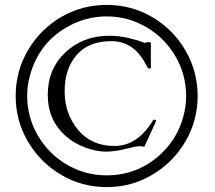

<svg xmlns="http://www.w3.org/2000/svg" viewBox="-20 -745 878 784"><path d="M44 -353Q44 -454 94 -539.5Q144 -625 229 -675Q314 -725 416 -725Q517 -725 602 -675Q687 -625 737 -539.5Q787 -454 787 -353Q787 -252 737 -167Q687 -82 602 -31.5Q517 19 416 19Q314 19 229 -31.5Q144 -82 94 -167Q44 -252 44 -353ZM103 -439Q91 -398 91 -354Q91 -266 135 -191Q179 -116 253.5 -72.5Q328 -29 415 -29Q549 -29 645 -124Q705 -184 728 -267Q740 -309 740 -354Q740 -440 696.5 -515Q653 -590 578 -634Q503 -678 415 -678Q328 -678 251 -633Q139 -568 103 -439ZM570 -147Q569 -145 563.5 -146.5Q558 -148 549 -148Q540 -148 525 -144.5Q510 -141 477.5 -133.5Q445 -126 409.5 -126Q374 -126 328.5 -142.5Q283 -159 249 -189Q175 -254 175 -358.5Q175 -463 247 -531Q319 -599 426 -599Q468 -599 508 -589Q548 -579 558.5 -574.5Q569 -570 573 -570L583 -573H592Q596 -573 596 -567V-468Q596 -465 590.5 -465Q585 -465 582.5 -469.5Q580 -474 576 -481Q527 -577 434.5 -577Q342 -577 293 -520.5Q244 -464 244 -372.5Q244 -281 298.5 -215Q353 -149 447.5 -149Q542 -149 605 -254Q606 -256 609 -256H613Q617 -256 617 -252.5Q617 -249 615 -245Z"/></svg>

Font: Cardo
Style: Regular
Weight: 400
Designer: David J. Perry
Foundry: David J. Perry
Version: Version 1.0451